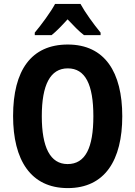

<svg xmlns="http://www.w3.org/2000/svg" viewBox="-20 -953 693 983"><path d="M392 -933H262C241 -893 191 -825 158 -786V-773H244C268 -792 295 -820 326 -854C357 -821 384 -793 410 -773H495V-786C458 -831 416 -889 392 -933ZM606 -358C606 -583 517 -725 327 -725C140 -725 47 -593 47 -359C47 -134 137 10 327 10C517 10 606 -133 606 -358ZM194 -358C194 -518 237 -603 327 -603C417 -603 458 -520 458 -358C458 -196 417 -113 326 -113C237 -113 194 -199 194 -358Z"/></svg>

Font: Noto Sans Lao UI Cond
Style: Bold
Weight: 700
Width: 3
Designer: Monotype Design Team
Foundry: Monotype Imaging Inc.
Version: Version 2.000